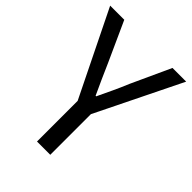

<svg xmlns="http://www.w3.org/2000/svg" viewBox="-210 -842 952 952"><g transform="rotate(45 265.5 -366.5)"><path d="M219 0H312V-285L532 -733H436L341 -526C319 -472 294 -421 268 -366H264C238 -421 216 -472 192 -526L98 -733H-1L219 -285Z"/></g></svg>

Font: Squished Noto Sans CJK JP Regular
Style: Regular
Weight: 400
Designer: Ryoko NISHIZUKA (kana & ideographs); Paul D. Hunt (Latin, Greek & Cyrillic); Wenlong ZHANG (bopomofo); Sandoll Communica
Foundry: Adobe Systems Incorporated
Version: Version 1.004;PS 1.004;hotconv 1.0.82;makeotf.lib2.5.63406